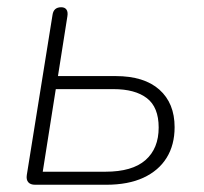

<svg xmlns="http://www.w3.org/2000/svg" viewBox="-20 -510 563 530"><path d="M273 0H77Q64 0 58 -7Q52 -14 54 -27L125 -469Q128 -490 149 -490Q159 -490 163.5 -483.5Q168 -477 166 -465L140 -300H299Q378 -300 420 -262.5Q462 -225 462 -159Q462 -110 440 -74.5Q418 -39 376 -19.5Q334 0 273 0ZM134 -264 98 -36H271Q345 -36 381.5 -68Q418 -100 418 -158Q418 -214 385.5 -239Q353 -264 293 -264Z"/></svg>

Font: Nunito Variable Extra Light
Style: Italic
Weight: 200
Italic angle: -9°
Designer: Vernon Adams
Foundry: Vernon Adams
Version: Version 3.602